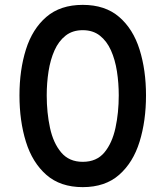

<svg xmlns="http://www.w3.org/2000/svg" viewBox="-20 -762 681 789"><path d="M320 7Q228 7 170.5 -43.5Q113 -94 86.5 -179.5Q60 -265 60 -370Q60 -474 86.5 -558.5Q113 -643 170.5 -692.5Q228 -742 320 -742Q412 -742 469.5 -692.5Q527 -643 553.5 -558.5Q580 -474 580 -370Q580 -265 553.5 -179.5Q527 -94 469.5 -43.5Q412 7 320 7ZM320 -97Q377 -97 409 -135.5Q441 -174 454.5 -236.5Q468 -299 468 -370Q468 -421 460.5 -469Q453 -517 436 -555Q419 -593 390.5 -615.5Q362 -638 320 -638Q278 -638 249.5 -615.5Q221 -593 204 -555Q187 -517 179.5 -469Q172 -421 172 -370Q172 -299 185.5 -236.5Q199 -174 231.5 -135.5Q264 -97 320 -97Z"/></svg>

Font: Parkinsans Medium
Style: Regular
Weight: 500
Designer: Red Stone, Indian Type Foundry
Foundry: Indian Type Foundry
Version: Version 1.000